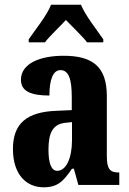

<svg xmlns="http://www.w3.org/2000/svg" viewBox="-20 -786 550 816"><path d="M102 -619V-606H171C191 -633 234 -672 260 -701C285 -675 336 -626 350 -606H419V-619C393 -657 342 -721 324 -766H197C180 -721 128 -657 102 -619ZM165 10C225 10 249 -15 286 -69H294L313 0H487V-53H484C446 -53 434 -69 434 -124V-378C434 -504 372 -549 250 -549C150 -549 69 -516 69 -447C69 -400 108 -380 190 -380C190 -449 206 -488 237 -488C272 -488 285 -449 285 -374V-318L218 -315C95 -310 35 -262 35 -153C35 -42 94 10 165 10ZM223 -60C198 -60 186 -93 186 -149C186 -221 204 -258 257 -264L286 -267V-191C286 -113 261 -60 223 -60Z"/></svg>

Font: Noto Serif Georgian ExtraCondensed ExtraBold
Style: Regular
Weight: 800
Width: 2
Designer: Monotype Design Team, Akaki Razmadze
Foundry: Google LLC
Version: Version 2.003